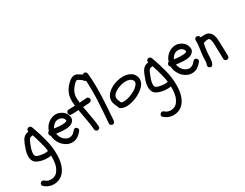

<svg xmlns="http://www.w3.org/2000/svg" viewBox="-121 -1552 3399 2661"><g transform="rotate(-30 1578.5 -221.5)"><path d="M51.8 250Q73.2 270.5 101.6 278.8Q129.9 287.1 158.2 284.2Q186.5 281.2 211.9 267.6Q237.3 253.9 253.9 229.5Q289.1 179.7 299.3 119.6Q309.6 59.6 307.6 -1Q260.7 6.8 211.4 2.4Q162.1 -2 118.2 -18.6Q95.7 -27.3 75.7 -39.6Q55.7 -51.8 43.9 -74.2Q23.4 -112.3 26.4 -158.2Q28.3 -202.1 41.5 -243.7Q54.7 -285.2 71.3 -326.2Q80.1 -345.7 90.3 -367.7Q100.6 -389.6 117.2 -407.2Q133.8 -425.8 155.3 -435.5Q176.8 -445.3 201.2 -447.3Q197.3 -460.9 201.2 -473.1Q205.1 -485.4 217.8 -493.2Q230.5 -501 247.6 -497.1Q264.6 -493.2 271.5 -479.5Q275.4 -470.7 278.8 -461.9Q282.2 -453.1 285.2 -444.3Q304.7 -391.6 320.8 -337.9Q336.9 -284.2 351.6 -229.5Q369.1 -165 377.9 -98.6Q386.7 -32.2 384.8 36.1Q383.8 74.2 378.4 114.3Q373 154.3 360.4 191.4Q347.7 228.5 327.1 262.2Q306.6 295.9 274.4 320.3Q244.1 343.8 207.5 354Q170.9 364.3 133.3 362.3Q95.7 360.4 60.1 345.7Q24.4 331.1 -2.9 304.7Q-16.6 292 -14.6 276.9Q-12.7 261.7 -2.4 251.5Q7.8 241.2 22.9 239.3Q38.1 237.3 51.8 250ZM160.2 -86.9Q194.3 -78.1 231 -74.7Q267.6 -71.3 301.8 -79.1Q295.9 -128.9 284.7 -174.8Q273.4 -220.7 259.8 -267.6Q252 -294.9 243.7 -321.3Q235.4 -347.7 226.6 -374Q223.6 -372.1 219.7 -371.6Q215.8 -371.1 210.9 -370.1Q181.6 -370.1 166 -343.8Q155.3 -327.1 148.4 -308.6Q146.5 -303.7 144.5 -299.3Q142.6 -294.9 140.6 -290Q126 -254.9 115.7 -222.2Q105.5 -189.5 103.5 -158.2V-140.6Q104.5 -133.8 105.5 -129.9Q107.4 -121.1 107.9 -119.1Q108.4 -117.2 113.3 -109.4Q119.1 -104.5 124 -101.6Q128.9 -98.6 129.9 -97.7Q137.7 -94.7 145 -91.8Q152.3 -88.9 160.2 -86.9Z M483.4 -378.9Q502 -404.3 527.8 -423.8Q553.7 -443.4 583 -454.6Q612.3 -465.8 643.6 -466.3Q674.8 -466.8 706.1 -454.1Q736.3 -442.4 760.7 -422.4Q785.2 -402.3 798.8 -371.1Q809.6 -347.7 811.5 -320.3Q813.5 -293 796.9 -270.5Q782.2 -250 761.2 -239.3Q740.2 -228.5 716.3 -223.6Q692.4 -218.8 667.5 -218.8Q642.6 -218.8 620.1 -219.7Q594.7 -220.7 569.8 -223.6Q544.9 -226.6 519.5 -229.5Q527.3 -185.5 550.8 -151.4Q574.2 -117.2 614.3 -99.6Q625 -95.7 630.9 -93.8Q633.8 -92.8 636.2 -92.3Q638.7 -91.8 641.6 -91.8Q649.4 -90.8 654.8 -90.3Q660.2 -89.8 665 -90.8Q671.9 -91.8 674.3 -92.3Q676.8 -92.8 679.7 -93.8Q690.4 -96.7 698.7 -100.6Q707 -104.5 718.8 -113.3Q724.6 -118.2 734.4 -127.9Q744.1 -137.7 751 -145.5Q760.7 -159.2 774.9 -164.1Q789.1 -168.9 803.7 -160.2Q816.4 -152.3 821.8 -136.2Q827.1 -120.1 817.4 -106.4Q789.1 -68.4 750.5 -41.5Q711.9 -14.6 662.1 -12.7Q622.1 -10.7 585 -26.9Q547.9 -43 519.5 -70.3Q484.4 -104.5 463.9 -149.4Q443.4 -194.3 441.4 -241.2Q432.6 -248 428.2 -258.3Q423.8 -268.6 425.3 -279.3Q426.8 -290 432.6 -299.3Q438.5 -308.6 450.2 -311.5Q460.9 -347.7 483.4 -378.9ZM717.8 -355.5Q707 -369.1 684.6 -379.9Q666 -387.7 641.1 -387.7Q616.2 -387.7 598.6 -378.9Q576.2 -368.2 558.6 -349.1Q541 -330.1 530.3 -306.6Q553.7 -303.7 577.1 -300.8Q600.6 -297.9 624 -296.9Q636.7 -296.9 649.4 -296.9Q662.1 -296.9 674.8 -297.9Q678.7 -297.9 682.1 -298.3Q685.5 -298.8 689.5 -298.8Q698.2 -300.8 702.6 -301.3Q707 -301.8 711.9 -303.7Q715.8 -304.7 721.7 -306.6Q726.6 -308.6 727.5 -309.6Q728.5 -310.5 730.5 -311.5L733.4 -323.2Q731.4 -327.1 731 -330.6Q730.5 -334 728.5 -336.9Q727.5 -339.8 724.1 -345.7Q720.7 -351.6 717.8 -355.5Z M937.5 -570.3Q947.3 -632.8 981.9 -685.5Q1016.6 -738.3 1066.4 -776.4Q1094.7 -798.8 1126 -804.7Q1157.2 -810.5 1190.4 -792Q1215.8 -777.3 1241.7 -760.7Q1267.6 -744.1 1282.2 -717.8Q1292 -701.2 1286.1 -687Q1280.3 -672.9 1267.6 -665.5Q1254.9 -658.2 1239.7 -660.2Q1224.6 -662.1 1215.8 -678.7Q1210.9 -687.5 1202.1 -693.8Q1193.4 -700.2 1185.5 -705.1Q1176.8 -710 1166 -717.8Q1155.3 -725.6 1144.5 -727.5Q1135.7 -730.5 1127 -726.1Q1118.2 -721.7 1109.9 -714.4Q1101.6 -707 1094.2 -698.7Q1086.9 -690.4 1081.1 -684.6Q1045.9 -647.5 1027.8 -604.5Q1009.8 -561.5 1010.7 -509.8Q1011.7 -474.6 1016.6 -439.5Q1044.9 -441.4 1073.7 -443.4Q1102.5 -445.3 1130.9 -447.3Q1147.5 -449.2 1158.7 -436.5Q1169.9 -423.8 1169.9 -408.2Q1169.9 -391.6 1158.7 -381.3Q1147.5 -371.1 1130.9 -370.1Q1105.5 -368.2 1079.6 -366.2Q1053.7 -364.3 1028.3 -362.3Q1031.2 -345.7 1034.2 -329.1Q1037.1 -312.5 1040 -295.9Q1051.8 -226.6 1064 -159.2Q1076.2 -91.8 1082 -21.5Q1084 -4.9 1071.3 6.3Q1058.6 17.6 1043 17.6Q1026.4 17.6 1016.1 6.3Q1005.9 -4.9 1003.9 -21.5Q998 -99.6 983.4 -175.3Q968.8 -251 956.1 -327.1Q954.1 -335 953.6 -342.8Q953.1 -350.6 951.2 -358.4Q922.9 -356.4 894 -355.5Q865.2 -354.5 835.9 -354.5Q817.4 -354.5 808.1 -366.7Q798.8 -378.9 798.8 -393.6Q798.8 -408.2 808.1 -420.4Q817.4 -432.6 835.9 -432.6Q887.7 -432.6 939.5 -435.5Q934.6 -469.7 933.6 -502.9Q932.6 -536.1 937.5 -570.3Z M1277.3 -766.6Q1294.9 -766.6 1304.7 -754.9Q1314.5 -743.2 1316.4 -727.5Q1326.2 -634.8 1327.1 -542Q1328.1 -449.2 1324.7 -356.4Q1321.3 -263.7 1314.5 -170.9Q1307.6 -78.1 1300.8 13.7Q1298.8 30.3 1288.6 41.5Q1278.3 52.7 1261.7 52.7Q1247.1 52.7 1234.4 41.5Q1221.7 30.3 1222.7 13.7Q1229.5 -78.1 1236.8 -170.9Q1244.1 -263.7 1247.6 -356.4Q1251 -449.2 1250 -542Q1249 -634.8 1239.3 -727.5Q1237.3 -743.2 1250 -754.9Q1262.7 -766.6 1277.3 -766.6Z M1665 -450.2Q1696.3 -454.1 1730.5 -452.6Q1764.6 -451.2 1795.9 -440.9Q1827.1 -430.7 1852.5 -410.2Q1877.9 -389.6 1891.6 -356.4Q1901.4 -333 1901.9 -309.1Q1902.3 -285.2 1895 -263.2Q1887.7 -241.2 1873.5 -221.2Q1859.4 -201.2 1840.8 -184.6Q1800.8 -148.4 1752.9 -123Q1705.1 -97.7 1652.3 -84Q1629.9 -78.1 1606 -73.7Q1582 -69.3 1557.6 -69.3Q1533.2 -69.3 1509.8 -74.7Q1486.3 -80.1 1465.8 -92.8Q1451.2 -101.6 1448.2 -116.2Q1442.4 -132.8 1435.5 -147.5Q1428.7 -162.1 1422.4 -177.7Q1416 -193.4 1412.1 -209Q1408.2 -224.6 1408.2 -241.2Q1408.2 -274.4 1422.4 -304.2Q1436.5 -334 1460.9 -356.4Q1502 -395.5 1555.7 -418.9Q1609.4 -442.4 1665 -450.2ZM1775.4 -366.2Q1749 -376 1718.8 -376Q1686.5 -377 1654.3 -369.6Q1622.1 -362.3 1592.8 -349.6Q1565.4 -338.9 1536.6 -319.8Q1507.8 -300.8 1494.1 -273.4Q1486.3 -258.8 1486.8 -243.7Q1487.3 -228.5 1491.7 -213.4Q1496.1 -198.2 1503.4 -183.1Q1510.7 -168 1516.6 -153.3Q1532.2 -149.4 1536.1 -149.4Q1538.1 -148.4 1541 -148.4Q1543.9 -148.4 1545.9 -148.4Q1565.4 -146.5 1581.1 -149.4Q1591.8 -149.4 1608.4 -153.3Q1633.8 -158.2 1657.2 -166.5Q1680.7 -174.8 1700.2 -184.6Q1722.7 -195.3 1744.1 -208Q1765.6 -220.7 1780.3 -234.4Q1790 -243.2 1798.8 -252.9Q1803.7 -257.8 1805.7 -260.7Q1810.5 -267.6 1813.5 -271Q1816.4 -274.4 1818.4 -279.3Q1822.3 -286.1 1822.3 -290Q1823.2 -292 1823.7 -294.9Q1824.2 -297.9 1825.2 -299.8V-310.5Q1824.2 -314.5 1824.2 -316.4Q1824.2 -318.4 1823.2 -320.3Q1820.3 -327.1 1817.9 -330.6Q1815.4 -334 1812.5 -337.9Q1813.5 -336.9 1810.1 -340.8Q1806.6 -344.7 1805.7 -345.7L1797.9 -353.5Q1793 -356.4 1787.1 -360.4Q1781.2 -364.3 1775.4 -366.2Z M1968.8 250Q1990.2 270.5 2018.6 278.8Q2046.9 287.1 2075.2 284.2Q2103.5 281.2 2128.9 267.6Q2154.3 253.9 2170.9 229.5Q2206.1 179.7 2216.3 119.6Q2226.6 59.6 2224.6 -1Q2177.7 6.8 2128.4 2.4Q2079.1 -2 2035.2 -18.6Q2012.7 -27.3 1992.7 -39.6Q1972.7 -51.8 1960.9 -74.2Q1940.4 -112.3 1943.4 -158.2Q1945.3 -202.1 1958.5 -243.7Q1971.7 -285.2 1988.3 -326.2Q1997.1 -345.7 2007.3 -367.7Q2017.6 -389.6 2034.2 -407.2Q2050.8 -425.8 2072.3 -435.5Q2093.8 -445.3 2118.2 -447.3Q2114.3 -460.9 2118.2 -473.1Q2122.1 -485.4 2134.8 -493.2Q2147.5 -501 2164.6 -497.1Q2181.6 -493.2 2188.5 -479.5Q2192.4 -470.7 2195.8 -461.9Q2199.2 -453.1 2202.1 -444.3Q2221.7 -391.6 2237.8 -337.9Q2253.9 -284.2 2268.6 -229.5Q2286.1 -165 2294.9 -98.6Q2303.7 -32.2 2301.8 36.1Q2300.8 74.2 2295.4 114.3Q2290 154.3 2277.3 191.4Q2264.6 228.5 2244.1 262.2Q2223.6 295.9 2191.4 320.3Q2161.1 343.8 2124.5 354Q2087.9 364.3 2050.3 362.3Q2012.7 360.4 1977.1 345.7Q1941.4 331.1 1914.1 304.7Q1900.4 292 1902.3 276.9Q1904.3 261.7 1914.6 251.5Q1924.8 241.2 1939.9 239.3Q1955.1 237.3 1968.8 250ZM2077.1 -86.9Q2111.3 -78.1 2147.9 -74.7Q2184.6 -71.3 2218.8 -79.1Q2212.9 -128.9 2201.7 -174.8Q2190.4 -220.7 2176.8 -267.6Q2168.9 -294.9 2160.6 -321.3Q2152.3 -347.7 2143.6 -374Q2140.6 -372.1 2136.7 -371.6Q2132.8 -371.1 2127.9 -370.1Q2098.6 -370.1 2083 -343.8Q2072.3 -327.1 2065.4 -308.6Q2063.5 -303.7 2061.5 -299.3Q2059.6 -294.9 2057.6 -290Q2043 -254.9 2032.7 -222.2Q2022.5 -189.5 2020.5 -158.2V-140.6Q2021.5 -133.8 2022.5 -129.9Q2024.4 -121.1 2024.9 -119.1Q2025.4 -117.2 2030.3 -109.4Q2036.1 -104.5 2041 -101.6Q2045.9 -98.6 2046.9 -97.7Q2054.7 -94.7 2062 -91.8Q2069.3 -88.9 2077.1 -86.9Z M2400.4 -378.9Q2418.9 -404.3 2444.8 -423.8Q2470.7 -443.4 2500 -454.6Q2529.3 -465.8 2560.5 -466.3Q2591.8 -466.8 2623 -454.1Q2653.3 -442.4 2677.7 -422.4Q2702.1 -402.3 2715.8 -371.1Q2726.6 -347.7 2728.5 -320.3Q2730.5 -293 2713.9 -270.5Q2699.2 -250 2678.2 -239.3Q2657.2 -228.5 2633.3 -223.6Q2609.4 -218.8 2584.5 -218.8Q2559.6 -218.8 2537.1 -219.7Q2511.7 -220.7 2486.8 -223.6Q2461.9 -226.6 2436.5 -229.5Q2444.3 -185.5 2467.8 -151.4Q2491.2 -117.2 2531.2 -99.6Q2542 -95.7 2547.9 -93.8Q2550.8 -92.8 2553.2 -92.3Q2555.7 -91.8 2558.6 -91.8Q2566.4 -90.8 2571.8 -90.3Q2577.1 -89.8 2582 -90.8Q2588.9 -91.8 2591.3 -92.3Q2593.8 -92.8 2596.7 -93.8Q2607.4 -96.7 2615.7 -100.6Q2624 -104.5 2635.7 -113.3Q2641.6 -118.2 2651.4 -127.9Q2661.1 -137.7 2668 -145.5Q2677.7 -159.2 2691.9 -164.1Q2706.1 -168.9 2720.7 -160.2Q2733.4 -152.3 2738.8 -136.2Q2744.1 -120.1 2734.4 -106.4Q2706.1 -68.4 2667.5 -41.5Q2628.9 -14.6 2579.1 -12.7Q2539.1 -10.7 2502 -26.9Q2464.8 -43 2436.5 -70.3Q2401.4 -104.5 2380.9 -149.4Q2360.4 -194.3 2358.4 -241.2Q2349.6 -248 2345.2 -258.3Q2340.8 -268.6 2342.3 -279.3Q2343.8 -290 2349.6 -299.3Q2355.5 -308.6 2367.2 -311.5Q2377.9 -347.7 2400.4 -378.9ZM2634.8 -355.5Q2624 -369.1 2601.6 -379.9Q2583 -387.7 2558.1 -387.7Q2533.2 -387.7 2515.6 -378.9Q2493.2 -368.2 2475.6 -349.1Q2458 -330.1 2447.3 -306.6Q2470.7 -303.7 2494.1 -300.8Q2517.6 -297.9 2541 -296.9Q2553.7 -296.9 2566.4 -296.9Q2579.1 -296.9 2591.8 -297.9Q2595.7 -297.9 2599.1 -298.3Q2602.5 -298.8 2606.4 -298.8Q2615.2 -300.8 2619.6 -301.3Q2624 -301.8 2628.9 -303.7Q2632.8 -304.7 2638.7 -306.6Q2643.6 -308.6 2644.5 -309.6Q2645.5 -310.5 2647.5 -311.5L2650.4 -323.2Q2648.4 -327.1 2647.9 -330.6Q2647.5 -334 2645.5 -336.9Q2644.5 -339.8 2641.1 -345.7Q2637.7 -351.6 2634.8 -355.5Z M2816.4 -93.8Q2816.4 -135.7 2822.3 -178.7Q2829.1 -230.5 2835.9 -281.7Q2842.8 -333 2841.8 -385.7Q2841.8 -404.3 2853.5 -414.1Q2865.2 -423.8 2879.9 -423.8Q2894.5 -423.8 2907.2 -414.1Q2919.9 -404.3 2919.9 -385.7Q2958 -388.7 2992.2 -388.7Q3031.2 -387.7 3058.6 -366.2Q3085.9 -344.7 3099.6 -308.6Q3111.3 -275.4 3113.3 -240.2Q3115.2 -205.1 3116.2 -169.9Q3117.2 -120.1 3119.1 -70.8Q3121.1 -21.5 3121.1 28.3Q3121.1 47.9 3108.9 57.1Q3096.7 66.4 3082.5 66.4Q3068.4 66.4 3056.2 57.1Q3043.9 47.9 3043.9 28.3Q3043.9 -18.6 3042.5 -63.5Q3041 -108.4 3039.1 -155.3Q3037.1 -180.7 3037.6 -207.5Q3038.1 -234.4 3033.2 -256.8Q3030.3 -270.5 3027.3 -280.8Q3024.4 -291 3016.6 -300.8Q3014.6 -304.7 3008.3 -307.6Q3002 -310.5 2997.1 -310.5Q2982.4 -310.5 2969.7 -308.6Q2957 -306.6 2943.4 -302.7Q2937.5 -300.8 2931.6 -298.8Q2925.8 -296.9 2920.9 -293.9Q2911.1 -258.8 2906.7 -227.1Q2902.3 -195.3 2898.4 -163.1Q2895.5 -139.6 2895 -115.7Q2894.5 -91.8 2893.1 -68.4Q2891.6 -44.9 2887.2 -21.5Q2882.8 2 2872.1 23.4Q2863.3 40 2848.6 42.5Q2834 44.9 2821.8 37.6Q2809.6 30.3 2803.2 15.6Q2796.9 1 2804.7 -15.6Q2813.5 -33.2 2814.5 -53.7Q2815.4 -74.2 2816.4 -93.8Z"/></g></svg>

Font: Schoolbell
Style: Regular
Weight: 400
Designer: Font Diner, Inc
Foundry: Font Diner, Inc
Version: Version 1.000